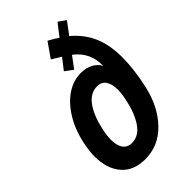

<svg xmlns="http://www.w3.org/2000/svg" viewBox="-235 -848 936 936"><g transform="rotate(-45 233.0 -380.5)"><path d="M457 -422Q457 -343 435 -242Q410 -130 343.5 -61Q277 8 185 8Q105 8 62 -42Q19 -92 19 -177Q19 -212 29 -262Q45 -336 79.5 -392.5Q114 -449 160.5 -480.5Q207 -512 258 -512Q298 -512 324.5 -496.5Q351 -481 361 -459Q365 -549 292 -605L248 -546L207 -576L251 -633Q242 -639 224 -649Q217 -654 203 -662L256 -738Q285 -722 308 -707L356 -769L394 -742L347 -679Q403 -632 430 -570.5Q457 -509 457 -422ZM330 -327Q330 -366 315 -388Q300 -410 270 -410Q222 -410 189.5 -364Q157 -318 141 -242Q133 -204 133 -177Q133 -138 148.5 -116Q164 -94 195 -94Q242 -94 274 -140Q306 -186 322 -262Q330 -300 330 -327Z"/></g></svg>

Font: Decalotype SemiBold Italic
Style: Regular
Weight: 600
Italic angle: -12°
Designer: Alfredo Marco Pradil
Foundry: Alfredo Marco Pradil
Version: Version 1.0